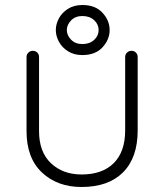

<svg xmlns="http://www.w3.org/2000/svg" viewBox="-20 -738 656 767"><path d="M136 -214Q136 -131 183.5 -86Q231 -41 306 -41Q389 -41 434.5 -86.5Q480 -132 480 -217V-510Q480 -521 487.5 -528Q495 -535 505 -535Q516 -535 523 -528Q530 -521 530 -510V-217Q530 -108 471.5 -49.5Q413 9 306 9Q209 9 147.5 -49Q86 -107 86 -214V-510Q86 -521 93.5 -528Q101 -535 111 -535Q122 -535 129 -528Q136 -521 136 -510ZM418 -618Q418 -580 389.5 -549Q361 -518 309 -518Q276 -518 252 -533Q228 -548 215.5 -571Q203 -594 203 -618Q203 -642 215.5 -665Q228 -688 252 -703Q276 -718 309 -718Q361 -718 389.5 -687Q418 -656 418 -618ZM374 -618Q374 -641 356 -657.5Q338 -674 309 -674Q281 -674 264 -656.5Q247 -639 247 -618Q247 -597 264 -579.5Q281 -562 309 -562Q338 -562 356 -578.5Q374 -595 374 -618Z"/></svg>

Font: Hubballi
Style: Regular
Weight: 400
Designer: Erin McLaughlin
Version: Version 1.000; ttfautohint (v1.8.3)